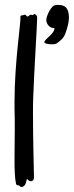

<svg xmlns="http://www.w3.org/2000/svg" viewBox="-20 -724 300 780"><path d="M131 -652C131 -659 128 -662 124 -665C120 -668 117 -669 116 -664C116 -662 110 -663 105 -664C100 -665 99 -658 92 -657C86 -657 86 -668 76 -663C71 -660 62 -664 63 -655C66 -640 39 -471 39 -313C39 -303 39 -292 39 -282C40 -256 40 -230 40 -204C40 -159 39 -115 39 -78C39 -35 40 0 45 22C47 32 57 26 60 32C63 38 84 40 88 7C90 -2 90 6 98 10C105 14 118 14 118 -4C118 -18 114 -158 114 -261C114 -287 114 -310 115 -329C118 -423 131 -625 131 -652ZM260 -652C260 -692 244 -704 217 -704C212 -704 207 -705 197 -700C185 -692 168 -659 168 -642C168 -631 178 -609 201 -610C203 -588 160 -564 160 -553C160 -547 176 -544 191 -544C198 -544 205 -545 209 -547C225 -557 240 -571 246 -589C256 -618 260 -636 260 -652Z"/></svg>

Font: Oregano
Style: Regular
Weight: 400
Designer: Astigmatic (AOETI)
Foundry: Astigmatic (AOETI)
Version: Version 1.000